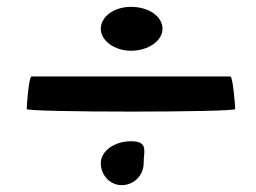

<svg xmlns="http://www.w3.org/2000/svg" viewBox="-20 -620 747 560"><path d="M58 -302C58 -292 666 -292 666 -302C666 -312 659 -397 652 -397H72C64 -397 58 -312 58 -302ZM274 -144C274 -109 301 -80 335 -80C371 -80 399 -109 399 -144C399 -179 414 -208 362 -208C313 -208 274 -179 274 -144ZM274 -536C274 -502 313 -472 362 -472C414 -472 454 -502 454 -536C454 -572 414 -600 362 -600C313 -600 274 -572 274 -536Z"/></svg>

Font: Ampere
Style: SuExt
Weight: 400
Version: Version 1